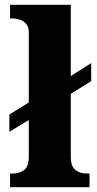

<svg xmlns="http://www.w3.org/2000/svg" viewBox="-20 -780 404 800"><path d="M22 0V-57H33Q62 -57 81 -72Q100 -87 100 -128V-280L19 -231V-303L100 -353V-644Q100 -670 87.5 -682.5Q75 -695 59.5 -699Q44 -703 33 -703H22V-760H275V-463L360 -517V-442L275 -389V-128Q275 -87 294 -72Q313 -57 342 -57H353V0Z"/></svg>

Font: Noto Serif Lao ExtraBold
Style: Regular
Weight: 800
Designer: Monotype Design Team
Foundry: Monotype Imaging Inc.
Version: Version 2.003; ttfautohint (v1.8.4.7-5d5b)